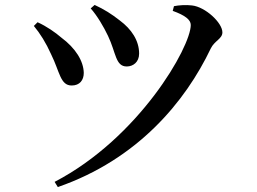

<svg xmlns="http://www.w3.org/2000/svg" viewBox="-20 -720 1040 777"><path d="M347 -686C373 -657 400 -611 417 -575C450 -506 447 -451 493 -451C519 -451 543 -469 543 -503C543 -556 512 -602 465 -637C432 -663 402 -682 363 -700ZM214 37C537 -75 730 -308 833 -524C848 -555 880 -563 880 -589C880 -628 811 -692 757 -698C732 -701 704 -699 684 -695L679 -676C729 -658 752 -640 752 -619C752 -530 543 -162 201 16ZM117 -615C142 -585 166 -547 187 -500C222 -429 224 -374 270 -374C303 -374 319 -396 319 -425C318 -473 286 -525 228 -568C205 -588 168 -614 132 -630Z"/></svg>

Font: Noto Serif CJK HK SemiBold
Style: Regular
Weight: 600
Designer: Ryoko NISHIZUKA 西塚涼子 (kana & ideographs); Frank Grießhammer (Latin, Greek & Cyrillic); Wenlong ZHANG 张文龙 (bopomofo); San
Foundry: Adobe
Version: Version 2.001;hotconv 1.1.0;makeotfexe 2.6.0